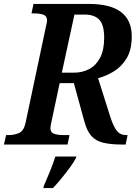

<svg xmlns="http://www.w3.org/2000/svg" viewBox="-41 -734 706 975"><path d="M-21 0 -10 -48H2Q31 -48 55.5 -58.5Q80 -69 89 -111L192 -598Q195 -609 196.5 -617.5Q198 -626 198 -630Q198 -653 179 -659.5Q160 -666 131 -666H119L129 -714H411Q628 -714 628 -549Q628 -480 601.5 -437Q575 -394 535.5 -370.5Q496 -347 457 -337L519 -141Q535 -91 552.5 -69.5Q570 -48 600 -48H607L597 0H582Q522 0 484 -9Q446 -18 423.5 -43Q401 -68 388 -115L334 -312H262L221 -119Q215 -94 215 -84Q215 -61 234 -54.5Q253 -48 282 -48H312L302 0ZM335 -365Q377 -365 411.5 -383Q446 -401 467 -440Q488 -479 488 -542Q488 -607 463.5 -633.5Q439 -660 389 -660H337L273 -365ZM182 209Q197 175 213 135.5Q229 96 240 61H347L344 70Q333 91 313 118Q293 145 270.5 172.5Q248 200 228 221H179Z"/></svg>

Font: Noto Serif SemiCondensed SemiBold
Style: Italic
Weight: 600
Width: 4
Italic angle: -12°
Designer: Monotype Design Team
Foundry: Monotype Imaging Inc.
Version: Version 2.014; ttfautohint (v1.8.4.7-5d5b)